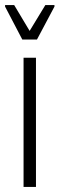

<svg xmlns="http://www.w3.org/2000/svg" viewBox="-35 -738 235 758"><path d="M58 0V-510H107V0ZM53 -582 -15 -712V-718H21L82 -616L144 -718H180V-712L111 -582Z"/></svg>

Font: Saira ExtraCondensed Light
Style: Regular
Weight: 300
Width: 2
Designer: Hector Gatti with collaboration of the Omnibus-Type team
Foundry: Omnibus-Type
Version: Version 1.101